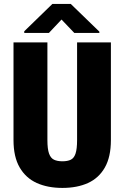

<svg xmlns="http://www.w3.org/2000/svg" viewBox="-20 -921 618 951"><path d="M361.8 -710.9H529.3V-227.1Q529.3 -144 499.5 -91.6Q469.7 -39.1 416 -14.6Q362.3 9.8 289.1 9.8Q216.3 9.8 162.1 -14.6Q107.9 -39.1 77.4 -91.6Q46.9 -144 46.9 -227.1V-710.9H214.8V-227.1Q214.8 -183.1 222.9 -160.4Q231 -137.7 247.6 -129.9Q264.2 -122.1 289.1 -122.1Q314.5 -122.1 330.6 -129.9Q346.7 -137.7 354.2 -160.4Q361.8 -183.1 361.8 -227.1ZM330.6 -901.4 472.2 -764.2V-757.8H348.1L284.7 -824.2L222.2 -757.8H100.1V-766.1L239.3 -901.4Z"/></svg>

Font: Roboto Condensed Black
Style: Regular
Weight: 900
Designer: Christian Robertson
Foundry: Google
Version: Version 3.008; 2023